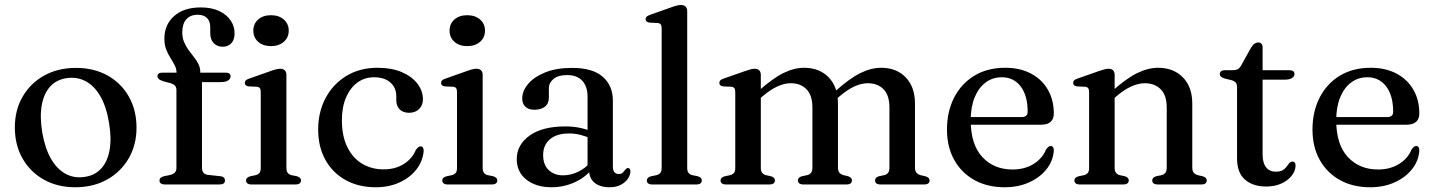

<svg xmlns="http://www.w3.org/2000/svg" viewBox="-20 -758 5892 789"><path d="M292.5 -479Q366 -479 422 -447.8Q478 -416.5 509.5 -361Q541 -305.5 541 -233Q541 -163 509 -107.5Q477 -52 420.2 -20.2Q363.5 11.5 289 11.5Q216 11.5 160 -20Q104 -51.5 72.5 -107Q41 -162.5 41 -234.5Q41 -305.5 73 -360.8Q105 -416 161.5 -447.5Q218 -479 292.5 -479ZM327.5 -31Q369 -36.5 395.2 -64.8Q421.5 -93 430.2 -140.8Q439 -188.5 428 -253.5Q417.5 -318.5 392.8 -361.8Q368 -405 332.5 -424Q297 -443 254.5 -437Q212.5 -431 186.5 -402.8Q160.5 -374.5 151.8 -326.8Q143 -279 153.5 -214.5Q164.5 -149.5 189.2 -106.2Q214 -63 249.5 -43.8Q285 -24.5 327.5 -31Z M810 -68.5Q810 -56 816 -48.5Q822 -41 834 -39.5L884.5 -34Q895 -33 899.8 -28.2Q904.5 -23.5 904.5 -16.5Q904.5 0 882.5 0H656.5Q647 0 641.2 -4.2Q635.5 -8.5 635.5 -16Q635.5 -23 640.2 -27.2Q645 -31.5 654.5 -34L679.5 -39Q692.5 -42.5 698.8 -49.2Q705 -56 705 -67.5V-388Q705 -398.5 700 -405Q695 -411.5 681.5 -416L653 -423.5Q637.5 -428.5 632.2 -433.5Q627 -438.5 627 -444.5Q627 -451.5 632 -455.5Q637 -459.5 647.5 -459.5H729.5L705.5 -442V-458.5Q705.5 -475 698 -489.5Q690.5 -504 680.5 -519.8Q670.5 -535.5 663 -554.5Q655.5 -573.5 655.5 -599Q655.5 -656.5 695.5 -692Q735.5 -727.5 805 -727.5Q849.5 -727.5 880.5 -712.8Q911.5 -698 927.8 -674Q944 -650 944 -621.5Q944 -594.5 930.5 -580.2Q917 -566 895 -566Q872 -566 858 -581Q844 -596 844 -621V-645.5Q844 -670.5 830.5 -684Q817 -697.5 792 -697.5Q761.5 -697 745.2 -678.2Q729 -659.5 729 -624.5Q729 -603 736.5 -585.2Q744 -567.5 755 -552.2Q766 -537 777.2 -523Q788.5 -509 795.8 -494Q803 -479 803 -462V-441L789.5 -459.5H907Q917 -459.5 922.2 -455.8Q927.5 -452 927.5 -444.5Q927.5 -434 917.2 -427.2Q907 -420.5 884.5 -420.5H810ZM1157 -450V-68.5Q1157 -55 1162 -48.2Q1167 -41.5 1176.5 -38.5L1199.5 -34Q1208.5 -31 1212.8 -27Q1217 -23 1217 -16.5Q1217 -9 1211.5 -4.5Q1206 0 1194 0H1013Q1002 0 996.5 -4.5Q991 -9 991 -16.5Q991 -22.5 995.2 -26.8Q999.5 -31 1008 -33.5L1032 -38.5Q1041.5 -41.5 1046.5 -48Q1051.5 -54.5 1051.5 -68V-379.5Q1051.5 -390.5 1048 -395.5Q1044.5 -400.5 1035.5 -401.5L1001.5 -403Q993 -404.5 989.5 -408Q986 -411.5 986 -417Q986 -423.5 990.2 -427.8Q994.5 -432 1005.5 -435.5L1089 -465Q1105 -471 1114.8 -473.2Q1124.5 -475.5 1131 -475.5Q1144 -475.5 1150.5 -468.8Q1157 -462 1157 -450ZM1093.5 -568.5Q1061 -568.5 1041 -586.2Q1021 -604 1021 -632Q1021 -660.5 1041 -678Q1061 -695.5 1093.5 -695.5Q1126 -695.5 1146.2 -677.8Q1166.5 -660 1166.5 -632Q1166.5 -604 1146.2 -586.2Q1126 -568.5 1093.5 -568.5Z M1718 -349.5Q1718 -326 1702.5 -310.2Q1687 -294.5 1661 -294.5Q1636 -294.5 1622.2 -308.8Q1608.5 -323 1608.5 -346.5V-362.5Q1608.5 -397.5 1584.2 -419Q1560 -440.5 1517 -440.5Q1478.5 -440.5 1448.8 -418.8Q1419 -397 1402 -357.5Q1385 -318 1385 -264Q1385 -199 1407.2 -153.8Q1429.5 -108.5 1468.2 -85.2Q1507 -62 1556.5 -62Q1604.5 -62 1639.2 -84Q1674 -106 1689 -142Q1695 -150 1699.2 -153.2Q1703.5 -156.5 1709 -156.5Q1715.5 -156.5 1718.5 -150.8Q1721.5 -145 1721 -137.5Q1717.5 -96 1691.5 -62.2Q1665.5 -28.5 1622.2 -8.5Q1579 11.5 1524 11.5Q1454 11.5 1400.8 -17.8Q1347.5 -47 1317.5 -100.5Q1287.5 -154 1287.5 -225.5Q1287.5 -297.5 1317.8 -354.8Q1348 -412 1403 -445.8Q1458 -479.5 1532 -479.5Q1589.5 -479.5 1631.2 -461.5Q1673 -443.5 1695.5 -414Q1718 -384.5 1718 -349.5Z M1963.5 -450V-68.5Q1963.5 -55 1968.5 -48.2Q1973.5 -41.5 1983 -38.5L2006 -34Q2015 -31 2019.2 -27Q2023.5 -23 2023.5 -16.5Q2023.5 -9 2018 -4.5Q2012.5 0 2000.5 0H1819.5Q1808.5 0 1803 -4.5Q1797.5 -9 1797.5 -16.5Q1797.5 -22.5 1801.8 -26.8Q1806 -31 1814.5 -33.5L1838.5 -38.5Q1848 -41.5 1853 -48Q1858 -54.5 1858 -68V-379.5Q1858 -390.5 1854.5 -395.5Q1851 -400.5 1842 -401.5L1808 -403Q1799.5 -404.5 1796 -408Q1792.5 -411.5 1792.5 -417Q1792.5 -423.5 1796.8 -427.8Q1801 -432 1812 -435.5L1895.5 -465Q1911.5 -471 1921.2 -473.2Q1931 -475.5 1937.5 -475.5Q1950.5 -475.5 1957 -468.8Q1963.5 -462 1963.5 -450ZM1900 -568.5Q1867.5 -568.5 1847.5 -586.2Q1827.5 -604 1827.5 -632Q1827.5 -660.5 1847.5 -678Q1867.5 -695.5 1900 -695.5Q1932.5 -695.5 1952.8 -677.8Q1973 -660 1973 -632Q1973 -604 1952.8 -586.2Q1932.5 -568.5 1900 -568.5Z M2400.5 -61.5V-71L2394.5 -74V-360Q2394.5 -403 2372.8 -426.2Q2351 -449.5 2311 -449.5Q2273.5 -449.5 2254.5 -433.5Q2235.5 -417.5 2235.5 -396V-357Q2235.5 -332.5 2219.5 -319.8Q2203.5 -307 2176 -307Q2152 -307 2139 -319.5Q2126 -332 2126 -353Q2126 -384 2150 -412.8Q2174 -441.5 2219.8 -460.2Q2265.5 -479 2331 -479Q2415.5 -479 2457 -442.5Q2498.5 -406 2498.5 -344.5V-74Q2498.5 -58 2504.8 -50.5Q2511 -43 2522 -43Q2534 -43 2539.5 -48.8Q2545 -54.5 2549 -60Q2551.5 -63 2554 -65.2Q2556.5 -67.5 2560.5 -67.5Q2565.5 -67.5 2568 -63.8Q2570.5 -60 2570.5 -54Q2570.5 -39.5 2560.8 -24.5Q2551 -9.5 2532 1Q2513 11.5 2485 11.5Q2445.5 11.5 2423 -7.2Q2400.5 -26 2400.5 -61.5ZM2103.5 -104Q2103.5 -163 2156.2 -200.8Q2209 -238.5 2303 -238.5Q2337 -238.5 2365.2 -232.2Q2393.5 -226 2415.5 -216L2407.5 -189.5Q2387 -198 2365.2 -203.8Q2343.5 -209.5 2317.5 -209.5Q2268 -209.5 2240 -185.8Q2212 -162 2212 -121Q2212 -80.5 2235 -59Q2258 -37.5 2293.5 -37.5Q2326.5 -37.5 2357.2 -52.8Q2388 -68 2410.5 -96L2420.5 -73Q2391.5 -32.5 2345 -10.5Q2298.5 11.5 2246.5 11.5Q2183 11.5 2143.2 -19.8Q2103.5 -51 2103.5 -104Z M2804 -712V-68.5Q2804 -55 2809 -48.2Q2814 -41.5 2823.5 -38.5L2846.5 -34Q2855.5 -31 2859.8 -27Q2864 -23 2864 -16.5Q2864 -9 2858.5 -4.5Q2853 0 2841.5 0H2660Q2649 0 2643.5 -4.5Q2638 -9 2638 -16.5Q2638 -22.5 2642.2 -26.8Q2646.5 -31 2655 -33.5L2679 -38.5Q2688.5 -41.5 2693.8 -48Q2699 -54.5 2699 -68V-641.5Q2699 -652.5 2695.2 -657.5Q2691.5 -662.5 2683 -663.5L2649 -665Q2640.5 -666.5 2636.8 -670Q2633 -673.5 2633 -679Q2633 -685.5 2637.2 -689.5Q2641.5 -693.5 2652.5 -697.5L2736 -727Q2752 -733 2761.8 -735.2Q2771.5 -737.5 2778 -737.5Q2791 -737.5 2797.5 -730.8Q2804 -724 2804 -712Z M3106.5 -450V-68.5Q3106.5 -55 3111.8 -48.2Q3117 -41.5 3126.5 -38.5L3149 -33.5Q3164.5 -28.5 3164.5 -17Q3164.5 0 3141.5 0H2963Q2952 0 2946.5 -4.5Q2941 -9 2941 -16.5Q2941 -22.5 2945.2 -26.8Q2949.5 -31 2958 -33.5L2982 -38.5Q2991.5 -41.5 2996.5 -48Q3001.5 -54.5 3001.5 -68V-379.5Q3001.5 -390.5 2997.8 -395.5Q2994 -400.5 2985.5 -401.5L2951.5 -403Q2943 -404.5 2939.5 -408Q2936 -411.5 2936 -417Q2936 -423.5 2940 -427.8Q2944 -432 2955 -435.5L3039 -465Q3054.5 -470.5 3064.2 -473Q3074 -475.5 3081.5 -475.5Q3094 -475.5 3100.2 -468.8Q3106.5 -462 3106.5 -450ZM3092.5 -344 3073.5 -363.5 3095 -382.5Q3155 -436 3199.2 -457.8Q3243.5 -479.5 3284 -479.5Q3347.5 -479.5 3385.5 -440Q3423.5 -400.5 3423.5 -332V-70Q3423.5 -56 3429.2 -48.8Q3435 -41.5 3445.5 -38.5L3466 -33.5Q3481 -28 3481 -17Q3481 0 3458.5 0H3282Q3259 0 3259 -17Q3259 -28.5 3274.5 -33.5L3298 -38.5Q3308.5 -41.5 3313.5 -48.8Q3318.5 -56 3318.5 -70V-316Q3318.5 -366.5 3294.2 -391.2Q3270 -416 3229 -416Q3204 -416 3175.5 -403.2Q3147 -390.5 3114 -362.5ZM3409 -344 3390 -363.5 3411.5 -382.5Q3471.5 -436 3515.8 -457.8Q3560 -479.5 3601 -479.5Q3664 -479.5 3702 -440Q3740 -400.5 3740 -332V-70Q3740 -56 3745.8 -48.8Q3751.5 -41.5 3762 -38.5L3783 -33.5Q3791.5 -31 3795.8 -26.8Q3800 -22.5 3800 -16.5Q3800 -9 3794.8 -4.5Q3789.5 0 3778 0H3598.5Q3576 0 3576 -17Q3576 -28.5 3591 -33.5L3614.5 -38.5Q3625.5 -41.5 3630.2 -48.8Q3635 -56 3635 -70V-316Q3635 -366.5 3610.8 -391.2Q3586.5 -416 3545.5 -416Q3520.5 -416 3492 -403.2Q3463.5 -390.5 3430.5 -362.5Z M4310.5 -292Q4310.5 -269 4297.2 -257.2Q4284 -245.5 4258 -245.5H3938.5V-277H4178.5Q4203 -277 4203 -298.5Q4203 -365.5 4174.2 -403Q4145.5 -440.5 4097 -440.5Q4059 -440.5 4030.2 -419Q4001.5 -397.5 3985.2 -357.8Q3969 -318 3969 -264Q3969 -164.5 4016.5 -113Q4064 -61.5 4141 -61.5Q4190.5 -61.5 4227 -84Q4263.5 -106.5 4278.5 -143.5Q4284.5 -151.5 4288.8 -154.8Q4293 -158 4298 -158Q4305 -158 4308 -152.2Q4311 -146.5 4310.5 -138.5Q4307.5 -97 4280.8 -63Q4254 -29 4209.5 -8.8Q4165 11.5 4108.5 11.5Q4038 11.5 3984.8 -17.8Q3931.5 -47 3901.5 -100.5Q3871.5 -154 3871.5 -225.5Q3871.5 -299 3900.5 -356.2Q3929.5 -413.5 3983.2 -446.5Q4037 -479.5 4111 -479.5Q4172 -479.5 4217 -455.5Q4262 -431.5 4286.2 -389.2Q4310.5 -347 4310.5 -292Z M4560.5 -450V-68.5Q4560.5 -55 4565.8 -48.2Q4571 -41.5 4580.5 -38.5L4603 -33.5Q4618.5 -28.5 4618.5 -17Q4618.5 0 4595.5 0H4417Q4406 0 4400.5 -4.5Q4395 -9 4395 -16.5Q4395 -22.5 4399.2 -26.8Q4403.5 -31 4412 -33.5L4436 -38.5Q4445.5 -41.5 4450.5 -48Q4455.5 -54.5 4455.5 -68V-379.5Q4455.5 -390.5 4451.8 -395.5Q4448 -400.5 4439.5 -401.5L4405.5 -403Q4397 -404.5 4393.5 -408Q4390 -411.5 4390 -417Q4390 -423.5 4394 -427.8Q4398 -432 4409 -435.5L4493 -465Q4508.5 -470.5 4518.2 -473Q4528 -475.5 4535.5 -475.5Q4548 -475.5 4554.2 -468.8Q4560.5 -462 4560.5 -450ZM4546.5 -344 4527.5 -363.5 4549 -382.5Q4608.5 -436 4653.5 -457.8Q4698.5 -479.5 4739 -479.5Q4802.5 -479.5 4841 -440Q4879.5 -400.5 4879.5 -332V-70Q4879.5 -56 4885.2 -48.8Q4891 -41.5 4901.5 -38.5L4922.5 -33.5Q4931 -31 4935 -26.8Q4939 -22.5 4939 -16.5Q4939 -9 4933.8 -4.5Q4928.5 0 4917 0H4738Q4715 0 4715 -17Q4715 -28.5 4730.5 -33.5L4754 -38.5Q4764.5 -41.5 4769.5 -48.8Q4774.5 -56 4774.5 -70V-316Q4774.5 -366.5 4749.8 -391.2Q4725 -416 4684 -416Q4659 -416 4629.8 -403.2Q4600.5 -390.5 4568 -362.5Z M5041 -428.5 5014 -435Q5002 -438.5 4997.2 -443Q4992.5 -447.5 4992.5 -453.5Q4992.5 -461 4998 -465.2Q5003.5 -469.5 5012.5 -469.5H5044.5Q5058 -469.5 5066 -473.5Q5074 -477.5 5080 -488.5L5121 -562Q5128 -573.5 5135.2 -578.5Q5142.5 -583.5 5150.5 -583.5Q5159 -583.5 5163.8 -578.2Q5168.5 -573 5168.5 -563.5V-123Q5168.5 -88.5 5182.8 -70.5Q5197 -52.5 5222.5 -52.5Q5240.5 -52.5 5250.8 -58.5Q5261 -64.5 5266.8 -72.8Q5272.5 -81 5277.8 -87.2Q5283 -93.5 5291 -94Q5297 -94 5300.5 -90Q5304 -86 5304 -77Q5303.5 -55.5 5288 -35.8Q5272.5 -16 5245.5 -3.8Q5218.5 8.5 5183.5 8.5Q5128.5 8.5 5096 -20Q5063.5 -48.5 5063.5 -106.5V-400Q5063.5 -412 5058.5 -418.2Q5053.5 -424.5 5041 -428.5ZM5121.5 -430.5 5122 -469.5H5279Q5289 -469.5 5294.2 -465.5Q5299.5 -461.5 5299.5 -454Q5299.5 -444 5289.2 -437.2Q5279 -430.5 5256.5 -430.5Z M5812.5 -292Q5812.5 -269 5799.2 -257.2Q5786 -245.5 5760 -245.5H5440.5V-277H5680.5Q5705 -277 5705 -298.5Q5705 -365.5 5676.2 -403Q5647.5 -440.5 5599 -440.5Q5561 -440.5 5532.2 -419Q5503.5 -397.5 5487.2 -357.8Q5471 -318 5471 -264Q5471 -164.5 5518.5 -113Q5566 -61.5 5643 -61.5Q5692.5 -61.5 5729 -84Q5765.5 -106.5 5780.5 -143.5Q5786.5 -151.5 5790.8 -154.8Q5795 -158 5800 -158Q5807 -158 5810 -152.2Q5813 -146.5 5812.5 -138.5Q5809.5 -97 5782.8 -63Q5756 -29 5711.5 -8.8Q5667 11.5 5610.5 11.5Q5540 11.5 5486.8 -17.8Q5433.5 -47 5403.5 -100.5Q5373.5 -154 5373.5 -225.5Q5373.5 -299 5402.5 -356.2Q5431.5 -413.5 5485.2 -446.5Q5539 -479.5 5613 -479.5Q5674 -479.5 5719 -455.5Q5764 -431.5 5788.2 -389.2Q5812.5 -347 5812.5 -292Z"/></svg>

Font: Fraunces 16pt
Style: Regular
Weight: 400
Version: Version 1.000;[b76b70a41]